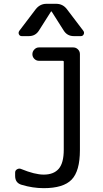

<svg xmlns="http://www.w3.org/2000/svg" viewBox="-20 -980 540 1010"><path d="M93.8 -7.8Q59.6 -17.6 59.6 -54.7V-72.3Q59.6 -84 70.3 -89.8Q81.1 -95.7 91.8 -90.8Q163.1 -61.5 210 -61.5Q262.7 -61.5 289.1 -92.3Q315.4 -123 315.4 -192.4V-655.3Q315.4 -660.2 309.6 -660.2H184.6Q170.9 -660.2 160.6 -670.4Q150.4 -680.7 150.4 -694.8Q150.4 -709 160.6 -719.7Q170.9 -730.5 184.6 -730.5H365.2Q379.9 -730.5 390.1 -720.2Q400.4 -710 400.4 -695.3V-190.4Q400.4 -80.1 356.9 -35.2Q313.5 9.8 210 9.8Q152.3 9.8 93.8 -7.8ZM275.4 -960Q310.5 -960 332 -931.6L418 -818.4Q424.8 -809.6 420.4 -799.8Q416 -790 405.3 -790H368.2Q333 -790 314.5 -820.3L252 -918.9Q252 -919.9 250 -919.9Q248 -919.9 248 -918.9L185.5 -820.3Q167 -790 131.8 -790H94.7Q84 -790 79.6 -799.3Q75.2 -808.6 82 -818.4L168 -931.6Q190.4 -960 224.6 -960Z"/></svg>

Font: Rounded-L Mgen+ 2m regular
Style: Regular
Weight: 400
Designer: [Source Han Sans]
Ryoko NISHIZUKA  (kana & ideographs); Paul D. Hunt (Latin, Greek & Cyrillic); Wenlong ZHANG  (bopomofo
Version: Version 1.059.20150602